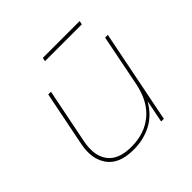

<svg xmlns="http://www.w3.org/2000/svg" viewBox="-170 -836 1003 1003"><g transform="rotate(-45 332.0 -334.5)"><path d="M273 3Q167 3 124 -57.5Q81 -118 100 -212L161 -517H181L120 -212Q102 -121 141 -68.5Q180 -16 275 -16Q373 -16 438 -70.5Q503 -125 524 -230L581 -517H601L498 0H478L503 -125Q465 -59 405.5 -28Q346 3 273 3ZM272 -652 276 -672H548L544 -652Z"/></g></svg>

Font: Montserrat Thin
Style: Italic
Weight: 100
Italic angle: -11.3°
Designer: Julieta Ulanovsky
Foundry: Julieta Ulanovsky
Version: Version 9.000; ttfautohint (v1.8.4.7-5d5b)